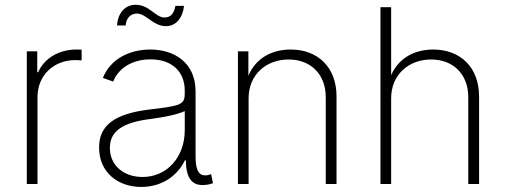

<svg xmlns="http://www.w3.org/2000/svg" viewBox="-20 -757 2082 790"><path d="M90.3 0H134.3V-357.9C134.3 -446.3 200.2 -509.8 290.5 -509.8C302.2 -509.8 312 -508.3 315.9 -508.3V-552.7L293.5 -553.2C221.7 -553.2 161.1 -516.1 137.2 -460H133.3V-545.9H90.3Z M561 12.2C648.9 12.2 711.4 -36.1 740.7 -97.2H744.6C745.6 -24.4 769.5 4.4 813.5 4.4C832 4.4 844.7 1 856.4 -3.4L848.6 -40.5C838.4 -36.6 834.5 -35.6 823.2 -35.6C796.4 -35.6 784.7 -61 784.7 -112.3V-380.9C784.7 -499.5 696.8 -553.2 598.6 -553.2C513.7 -553.2 434.6 -515.1 403.3 -436.5L445.8 -421.4C466.8 -475.1 522 -512.7 599.6 -512.7C687 -512.7 740.2 -462.9 740.2 -383.8C740.2 -352.5 740.2 -337.9 713.9 -326.7C686.5 -316.9 645.5 -312.5 596.2 -306.6C450.7 -289.1 387.7 -241.2 387.7 -149.9C387.7 -46.4 466.8 12.2 561 12.2ZM566.4 -28.8C490.2 -28.8 432.1 -75.2 432.1 -148.4C432.1 -215.8 481.4 -252.9 600.6 -267.6C653.8 -274.9 707 -284.7 740.2 -299.8V-221.2C740.2 -110.8 667.5 -28.8 566.4 -28.8ZM662.6 -649.4C703.1 -649.4 731.4 -681.6 737.3 -732.9H701.7C695.3 -698.7 680.7 -685.1 656.7 -685.1C619.1 -685.1 595.2 -737.3 538.1 -737.3C492.7 -737.3 464.8 -701.2 461.4 -652.3H497.1C499 -681.2 516.1 -701.2 543.5 -701.2C581.5 -701.2 609.9 -649.4 662.6 -649.4Z M1002.9 -353C1002.9 -448.2 1073.7 -512.2 1167.5 -512.2C1258.8 -512.2 1320.3 -451.2 1320.3 -357.4V0H1364.7V-359.9C1364.7 -480.5 1287.6 -553.2 1176.3 -553.2C1100.1 -553.2 1033.2 -519.5 1002 -445.3V-545.9H959V0H1002.9Z M1589.4 -353C1589.4 -448.2 1660.2 -512.2 1753.9 -512.2C1845.2 -512.2 1906.7 -451.2 1906.7 -357.4V0H1951.2V-359.9C1951.2 -480.5 1874 -553.2 1762.7 -553.2C1687.5 -553.2 1621.1 -520 1589.4 -447.8V-727.5H1545.4V0H1589.4Z"/></svg>

Font: Raveo ExtraLight
Style: Regular
Weight: 200
Designer: Jakub Foglar, Rasmus Andersson (Inter)
Foundry: Jakubfoglar.com
Version: Version 1.100;Glyphs 3.2.3 (3260)